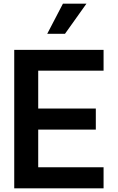

<svg xmlns="http://www.w3.org/2000/svg" viewBox="-20 -1020 637 1040"><path d="M332 -836.9H235.8L320.8 -1000H448.2ZM187 -637.2V-432.1H499V-317.9H187V-113.8H541V0H57.1V-750H541V-637.2Z"/></svg>

Font: Oakes Grotesk
Style: SemiBold
Weight: 600
Designer: Samuel Oakes
Foundry: Samuel Oakes
Version: Version 1.0 | wf-rip DC20170320